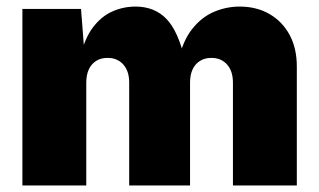

<svg xmlns="http://www.w3.org/2000/svg" viewBox="-20 -570 981 590"><path d="M48.8 0V-542.5H229L240.2 -397.5H227.5Q240.2 -452.1 265.6 -485.8Q291 -519.5 325 -534.7Q358.9 -549.8 396.5 -549.8Q454.6 -549.8 491.2 -512.2Q527.8 -474.6 548.8 -383.8H528.3Q541.5 -444.3 570.6 -481Q599.6 -517.6 637.7 -533.7Q675.8 -549.8 716.3 -549.8Q768.6 -549.8 808.1 -526.9Q847.7 -503.9 869.9 -462.9Q892.1 -421.9 892.1 -365.7V0H695.8V-315.9Q695.8 -351.6 677.7 -371.8Q659.7 -392.1 629.4 -392.1Q609.4 -392.1 594.5 -382.8Q579.6 -373.5 571.8 -356.7Q564 -339.8 564 -315.9V0H377V-315.9Q377 -351.6 358.9 -371.8Q340.8 -392.1 310.5 -392.1Q290 -392.1 275.4 -382.8Q260.7 -373.5 252.9 -356.7Q245.1 -339.8 245.1 -315.9V0Z"/></svg>

Font: Inter 16pt Black
Style: Regular
Weight: 900
Version: Version 4.001;git-66647c0bb